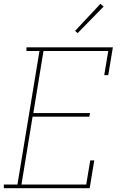

<svg xmlns="http://www.w3.org/2000/svg" viewBox="-30 -982 650 1002"><path d="M-10 0V-19H61L176 -716H108V-735H559L535 -590H514L535 -716H197L144 -392H440L436 -373H140L82 -19H420L441 -145H462L438 0ZM375 -809 362 -821 494 -962 511 -948Z"/></svg>

Font: Iosevka Etoile Thin
Style: Italic
Weight: 100
Italic angle: -9°
Designer: Belleve Invis
Foundry: Belleve Invis
Version: Version 22.1.2; ttfautohint (v1.8.4)